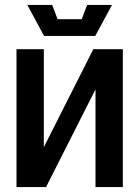

<svg xmlns="http://www.w3.org/2000/svg" viewBox="-20 -760 566 780"><path d="M479 0H368V-397L167 0H47V-560H158V-162L359 -560H479ZM334 -740H435L367 -614H159L91 -740H192L214 -682H312Z"/></svg>

Font: Tektur SemiCondensed Medium
Style: Regular
Weight: 500
Width: 4
Designer: Adam Jagosz
Foundry: Adam Jagosz
Version: Version 1.005;gftools[0.9.30]